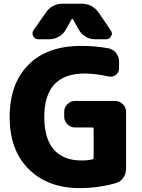

<svg xmlns="http://www.w3.org/2000/svg" viewBox="-20 -1008 755 1018"><path d="M409.2 -764.6Q485.4 -764.6 554.7 -752Q580.1 -747.1 595.7 -727.1Q611.3 -707 611.3 -681.6V-645.5Q611.3 -624 593.8 -610.4Q581.1 -601.6 566.4 -601.6Q561.5 -601.6 555.7 -602.5Q486.3 -618.2 428.7 -618.2Q214.8 -618.2 214.8 -387.7Q214.8 -272.5 265.6 -214.8Q316.4 -157.2 412.1 -157.2Q446.3 -157.2 469.7 -163.1Q476.6 -165 476.6 -171.9V-324.2Q476.6 -332 468.8 -332H377.9Q354.5 -332 337.4 -349.1Q320.3 -366.2 320.3 -389.6V-415Q320.3 -438.5 337.4 -455.6Q354.5 -472.7 377.9 -472.7H590.8Q614.3 -472.7 631.3 -455.6Q648.4 -438.5 648.4 -415V-112.3Q648.4 -85.9 633.3 -64.9Q618.2 -43.9 593.8 -37.1Q502 -10.7 402.3 -10.7Q234.4 -10.7 132.8 -110.8Q31.2 -210.9 31.2 -387.7Q31.2 -564.5 130.9 -664.6Q230.5 -764.6 409.2 -764.6ZM367.2 -905.3Q365.2 -908.2 363.3 -908.2Q361.3 -908.2 359.4 -905.3L328.1 -849.6Q315.4 -827.1 292 -813.5Q268.6 -799.8 242.2 -799.8H182.6Q164.1 -799.8 156.2 -816.4Q152.3 -823.2 152.3 -830.1Q152.3 -838.9 157.2 -847.7L222.7 -940.4Q254.9 -988.3 312.5 -988.3H412.1Q469.7 -988.3 502.9 -941.4L567.4 -846.7Q573.2 -838.9 573.2 -830.1Q573.2 -823.2 569.3 -816.4Q561.5 -799.8 543 -799.8H483.4Q457 -799.8 434.1 -813.5Q411.1 -827.1 397.5 -850.6Z"/></svg>

Font: Gen Jyuu Gothic Heavy
Style: Bold
Weight: 900
Designer: [Source Han Sans]
Ryoko NISHIZUKA  (kana & ideographs); Paul D. Hunt (Latin, Greek & Cyrillic); Wenlong ZHANG  (bopomofo
Version: Version 1.002.20150607